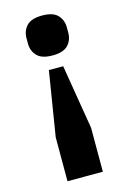

<svg xmlns="http://www.w3.org/2000/svg" viewBox="-111 -591 542 818"><g transform="rotate(-15 160.0 -182.0)"><path d="M82 173V-21L128 -305H191L238 -21V173ZM160 -361Q112 -361 91.5 -383Q71 -405 71 -437V-461Q71 -493 91.5 -515Q112 -537 160 -537Q208 -537 228.5 -515Q249 -493 249 -461V-437Q249 -405 228.5 -383Q208 -361 160 -361Z"/></g></svg>

Font: IBM Plex Sans Hebrew
Style: Bold
Weight: 700
Designer: Mike Abbink, Paul van der Laan, Pieter van Rosmalen, Yanek Iontef
Foundry: Bold Monday
Version: Version 1.2